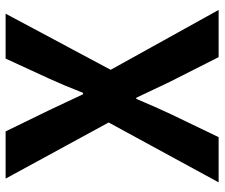

<svg xmlns="http://www.w3.org/2000/svg" viewBox="-76 -704 780 667"><g transform="rotate(-90 313.5 -370.0)"><path d="M14 0H171L250 -164C268 -202 285 -241 304 -286H308C330 -241 347 -202 366 -164L449 0H613L405 -375L600 -740H444L374 -588C358 -553 343 -517 325 -471H320C298 -517 282 -553 265 -588L191 -740H27L222 -382Z"/></g></svg>

Font: Noto Sans Mono CJK JP Bold
Style: Regular
Weight: 700
Designer: Ryoko NISHIZUKA (kana & ideographs); Paul D. Hunt (Latin, Greek & Cyrillic); Wenlong ZHANG (bopomofo); Sandoll Communica
Foundry: Adobe Systems Incorporated
Version: Version 1.004;PS 1.004;hotconv 1.0.82;makeotf.lib2.5.63406